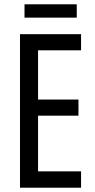

<svg xmlns="http://www.w3.org/2000/svg" viewBox="-20 -939 442 893"><path d="M337 -919H94V-857H337ZM357 -66V-142H157V-401H345V-476H157V-705H357V-780H73V-66Z"/></svg>

Font: Noto Sans Malayalam UI ExtraCondensed
Style: Regular
Weight: 400
Width: 2
Designer: Jelle Bosma - Monotype Design Team
Foundry: Monotype Imaging Inc.
Version: Version 2.104